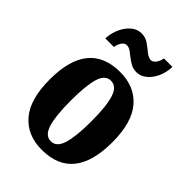

<svg xmlns="http://www.w3.org/2000/svg" viewBox="-226 -862 971 971"><g transform="rotate(45 259.5 -377.0)"><path d="M258 10Q154 10 94.5 -59.5Q35 -129 35 -270Q35 -549 261 -549Q365 -549 424.5 -480Q484 -411 484 -270Q484 10 258 10ZM260 -53Q301 -53 317.5 -108Q334 -163 334 -270Q334 -377 317 -431Q300 -485 259 -485Q218 -485 202 -431Q186 -377 186 -270Q186 -163 202.5 -108Q219 -53 260 -53ZM319 -606Q297 -606 279 -615.5Q261 -625 245.5 -637.5Q230 -650 216.5 -659.5Q203 -669 189 -669Q173 -669 162 -652.5Q151 -636 149 -616H87Q89 -656 104.5 -689.5Q120 -723 144.5 -743.5Q169 -764 199 -764Q228 -764 250.5 -748Q273 -732 291.5 -716.5Q310 -701 328 -701Q342 -701 354 -717.5Q366 -734 368 -754H429Q428 -713 412.5 -679.5Q397 -646 372.5 -626Q348 -606 319 -606Z"/></g></svg>

Font: Noto Serif Tamil ExtraCondensed ExtraBold
Style: Italic
Weight: 800
Width: 2
Italic angle: -12°
Designer: Indian Type Foundry, Tom Grace, and the Monotype Design Team
Foundry: Monotype Imaging Inc.
Version: Version 2.003; ttfautohint (v1.8.4.7-5d5b)